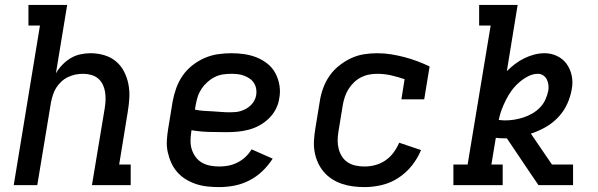

<svg xmlns="http://www.w3.org/2000/svg" viewBox="-20 -755 2440 783"><path d="M36 0 143 -651H96V-735H254L208 -456Q219 -475 234.5 -491Q250 -507 268.5 -518Q287 -529 308 -533.5Q329 -538 349 -538Q378 -538 405 -530Q432 -522 452.5 -505Q473 -488 485.5 -464Q498 -440 503.5 -412.5Q509 -385 507.5 -356.5Q506 -328 501 -299L466 -84H513V0H355L407 -313Q410 -330 410.5 -347Q411 -364 408.5 -380Q406 -396 399 -410.5Q392 -425 380 -435Q368 -445 352 -449.5Q336 -454 319 -454Q303 -454 288 -451Q273 -448 258 -441Q243 -434 230.5 -422.5Q218 -411 209.5 -397.5Q201 -384 196 -368.5Q191 -353 188 -338L132 0Z M874 8Q850 8 826 5.5Q802 3 779.5 -4.5Q757 -12 737.5 -24Q718 -36 703 -53Q688 -70 678.5 -91Q669 -112 664 -135Q659 -158 660.5 -182.5Q662 -207 666 -231L684 -341Q689 -368 698.5 -395Q708 -422 724.5 -446Q741 -470 764.5 -488.5Q788 -507 814.5 -518.5Q841 -530 869 -534Q897 -538 924 -538Q951 -538 977.5 -534Q1004 -530 1027.5 -520.5Q1051 -511 1071 -495Q1091 -479 1103 -456.5Q1115 -434 1119.5 -407.5Q1124 -381 1119 -355Q1116 -332 1105 -310.5Q1094 -289 1076.5 -272Q1059 -255 1038 -243.5Q1017 -232 994 -226Q971 -220 948.5 -218Q926 -216 903 -216Q868 -216 832 -217Q796 -218 761 -224L760 -217Q757 -199 757 -180Q757 -161 762.5 -144.5Q768 -128 778.5 -114Q789 -100 804 -91.5Q819 -83 837 -79.5Q855 -76 874 -76Q893 -76 911.5 -79.5Q930 -83 948 -92Q966 -101 981 -115Q996 -129 1006 -146L1092 -108Q1074 -80 1050 -57Q1026 -34 996.5 -19Q967 -4 936 2Q905 8 874 8ZM918 -297Q929 -297 940.5 -298Q952 -299 963 -302.5Q974 -306 984.5 -312Q995 -318 1003.5 -326.5Q1012 -335 1017.5 -345.5Q1023 -356 1025 -368Q1027 -381 1024.5 -394Q1022 -407 1015 -417.5Q1008 -428 997.5 -435Q987 -442 975 -446.5Q963 -451 950 -452.5Q937 -454 924 -454Q907 -454 889.5 -451.5Q872 -449 856 -441Q840 -433 826 -420.5Q812 -408 802 -393Q792 -378 786.5 -361Q781 -344 778 -327L775 -308Q793 -304 810.5 -303Q828 -302 846 -301Q864 -300 882 -298.5Q900 -297 918 -297Z M1467 8Q1443 8 1419.5 5Q1396 2 1374 -5.5Q1352 -13 1333.5 -25Q1315 -37 1300.5 -54Q1286 -71 1276.5 -92Q1267 -113 1263 -136Q1259 -159 1260.5 -183Q1262 -207 1266 -231L1284 -341Q1288 -368 1297.5 -394.5Q1307 -421 1323 -444.5Q1339 -468 1362 -486.5Q1385 -505 1410.5 -517Q1436 -529 1463 -533.5Q1490 -538 1518 -538Q1547 -538 1575 -533.5Q1603 -529 1629.5 -522Q1656 -515 1681.5 -505.5Q1707 -496 1732 -484L1710 -350H1617L1630 -432Q1604 -441 1576 -447.5Q1548 -454 1519 -454Q1502 -454 1485.5 -451Q1469 -448 1453 -440Q1437 -432 1424 -419.5Q1411 -407 1401.5 -392Q1392 -377 1386.5 -360.5Q1381 -344 1378 -327L1360 -217Q1357 -199 1357 -181Q1357 -163 1361.5 -146.5Q1366 -130 1375.5 -115.5Q1385 -101 1399.5 -92Q1414 -83 1431.5 -79.5Q1449 -76 1467 -76Q1489 -76 1511 -82Q1533 -88 1552 -101Q1571 -114 1585 -133Q1599 -152 1608 -173L1697 -143Q1683 -109 1659.5 -79.5Q1636 -50 1604.5 -29.5Q1573 -9 1537.5 -0.5Q1502 8 1467 8Z M1829 0V-84H1887L1981 -651H1934V-735H2091L2047 -465Q2063 -481 2081 -494.5Q2099 -508 2118.5 -517.5Q2138 -527 2159 -532.5Q2180 -538 2201 -538Q2228 -538 2252 -526.5Q2276 -515 2291 -494Q2306 -473 2311.5 -446.5Q2317 -420 2312 -393Q2307 -362 2293.5 -332Q2280 -302 2257 -277.5Q2234 -253 2205 -236.5Q2176 -220 2145 -210L2231 -84H2317V0H2176L2146 -44L2047 -191Q2044 -191 2040.5 -191Q2037 -191 2034 -191Q2026 -191 2018 -191.5Q2010 -192 2002 -193L1984 -84H2030V0ZM2040 -264Q2059 -264 2077.5 -267Q2096 -270 2114.5 -276Q2133 -282 2150.5 -292Q2168 -302 2182 -316.5Q2196 -331 2204 -348.5Q2212 -366 2216 -385Q2218 -397 2216.5 -409Q2215 -421 2210 -431Q2205 -441 2195.5 -447.5Q2186 -454 2174 -454Q2153 -454 2133 -443.5Q2113 -433 2096 -418Q2079 -403 2066 -385Q2053 -367 2043 -347Q2033 -327 2025.5 -307Q2018 -287 2014 -266Q2021 -265 2027.5 -264.5Q2034 -264 2040 -264Z"/></svg>

Font: Iosevka Curly Slab MdEx
Style: Italic
Weight: 500
Width: 7
Italic angle: -9°
Monospace: yes
Designer: Belleve Invis
Foundry: Belleve Invis
Version: Version 11.0.0; ttfautohint (v1.8.3)